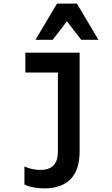

<svg xmlns="http://www.w3.org/2000/svg" viewBox="-20 -831 620 1061"><path d="M420 7V-540H120V-430H300V7C300 75 268 108 202 108C174 108 144 102 115 89V189C145 203 184 210 225 210C353 210 420 140 420 7ZM176 -611H271L350 -713L429 -611H524L405 -811H295Z"/></svg>

Font: CommitMono-dimboump
Style: Bold
Weight: 700
Monospace: yes
Designer: Eigil Nikolajsen
Foundry: Eigil Nikolajsen
Version: Version 1.143